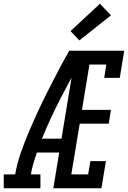

<svg xmlns="http://www.w3.org/2000/svg" viewBox="-62 -1006 684 1026"><path d="M-42 0V-74H19Q29 -131 48.5 -187.5Q68 -244 91.5 -299.5Q115 -355 140.5 -410Q166 -465 193.5 -519.5Q221 -574 249.5 -628Q278 -682 308 -735H344L342 -718L380 -699Q320 -593 264 -485Q208 -377 162 -265H267L255 -191H135Q125 -162 116.5 -133Q108 -104 103 -74H154V0ZM223 0 344 -735H602L578 -590H495L506 -661H416L376 -419H531L519 -345H364L319 -74H409L421 -145H504L480 0ZM362 -790 315 -840 472 -986 531 -924Z"/></svg>

Font: Iosevka Curly Slab ExObl
Style: Regular
Weight: 400
Width: 7
Italic angle: -9°
Monospace: yes
Designer: Belleve Invis
Foundry: Belleve Invis
Version: Version 11.1.0; ttfautohint (v1.8.3)